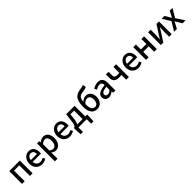

<svg xmlns="http://www.w3.org/2000/svg" viewBox="649 -3224 5849 5849"><g transform="rotate(-45 3574.0 -299.0)"><path d="M87 0H201V-458H428V0H543V-550H87Z M945 13C1017 13 1080 -11 1131 -45L1091 -118C1051 -92 1009 -77 960 -77C865 -77 799 -140 790 -245H1147C1150 -258 1152 -281 1152 -303C1152 -459 1074 -564 928 -564C799 -564 677 -453 677 -274C677 -93 796 13 945 13ZM789 -324C800 -421 861 -474 930 -474C1010 -474 1053 -419 1053 -324Z M1281 223H1395V45L1392 -49C1439 -9 1488 13 1537 13C1661 13 1774 -95 1774 -284C1774 -453 1696 -564 1556 -564C1495 -564 1435 -530 1387 -490H1384L1375 -550H1281ZM1515 -82C1481 -82 1438 -95 1395 -132V-401C1442 -446 1483 -468 1526 -468C1618 -468 1655 -397 1655 -282C1655 -153 1595 -82 1515 -82Z M2140 13C2212 13 2275 -11 2326 -45L2286 -118C2246 -92 2204 -77 2155 -77C2060 -77 1994 -140 1985 -245H2342C2345 -258 2347 -281 2347 -303C2347 -459 2269 -564 2123 -564C1994 -564 1872 -453 1872 -274C1872 -93 1991 13 2140 13ZM1984 -324C1995 -421 2056 -474 2125 -474C2205 -474 2248 -419 2248 -324Z M2555 -92C2580 -133 2600 -195 2611 -290L2629 -458H2787V-92ZM2902 -92V-550H2539L2510 -314C2490 -144 2467 -108 2437 -92H2408V-18L2420 193H2519V0H2874V193H2973L2984 -18V-92Z M3172 -352C3222 -418 3274 -441 3323 -441C3407 -441 3454 -380 3454 -271C3454 -157 3402 -81 3324 -81C3225 -81 3172 -163 3172 -312ZM3527 -821C3493 -805 3470 -798 3407 -789C3199 -759 3062 -696 3062 -336C3062 -113 3158 13 3325 13C3463 13 3572 -97 3572 -271C3572 -434 3480 -528 3354 -528C3287 -528 3222 -498 3176 -442C3193 -644 3261 -656 3431 -681C3478 -688 3521 -698 3550 -719Z M3830 13C3896 13 3955 -20 4005 -63H4008L4018 0H4112V-331C4112 -477 4049 -564 3912 -564C3824 -564 3747 -528 3690 -492L3733 -414C3780 -444 3834 -470 3892 -470C3973 -470 3996 -414 3997 -350C3768 -325 3668 -264 3668 -146C3668 -49 3735 13 3830 13ZM3865 -78C3816 -78 3779 -100 3779 -154C3779 -216 3834 -257 3997 -277V-142C3952 -101 3913 -78 3865 -78Z M4576 0H4691V-550H4576V-300C4548 -294 4525 -291 4495 -291C4405 -291 4366 -323 4366 -397V-550H4251V-397C4251 -255 4335 -199 4471 -199C4519 -199 4540 -202 4576 -209Z M5093 13C5165 13 5228 -11 5279 -45L5239 -118C5199 -92 5157 -77 5108 -77C5013 -77 4947 -140 4938 -245H5295C5298 -258 5300 -281 5300 -303C5300 -459 5222 -564 5076 -564C4947 -564 4825 -453 4825 -274C4825 -93 4944 13 5093 13ZM4937 -324C4948 -421 5009 -474 5078 -474C5158 -474 5201 -419 5201 -324Z M5429 0H5543V-234H5780V0H5895V-550H5780V-335H5543V-550H5429Z M6068 0H6173L6361 -289C6381 -321 6411 -372 6431 -406H6436C6431 -335 6425 -262 6425 -205V0H6536V-550H6430L6243 -262C6224 -229 6192 -178 6173 -145H6168C6173 -215 6179 -288 6179 -345V-550H6068Z M6637 0H6758L6822 -116C6839 -150 6856 -183 6873 -214H6878C6898 -183 6917 -149 6935 -116L7007 0H7132L6955 -274L7120 -550H7000L6942 -439C6927 -409 6911 -378 6896 -347H6892C6874 -378 6856 -409 6840 -439L6774 -550H6650L6815 -287Z"/></g></svg>

Font: Noto Sans Japanese Medium
Style: Regular
Weight: 500
Designer: Ryoko NISHIZUKA (kana & ideographs); Paul D. Hunt (Latin, Greek & Cyrillic); Wenlong ZHANG (bopomofo); Sandoll Communica
Foundry: Adobe Systems Incorporated
Version: Version 1.000;PS 1;hotconv 1.0.78;makeotf.lib2.5.61930